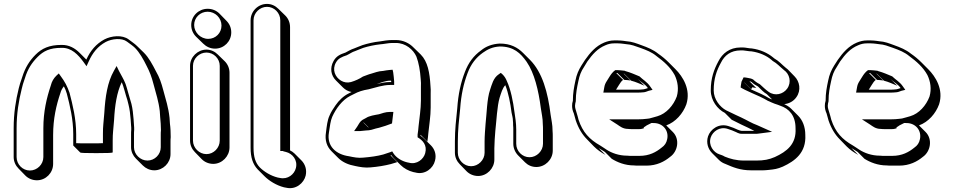

<svg xmlns="http://www.w3.org/2000/svg" viewBox="-20 -787 4885 983"><path d="M252 52V-96C252 -179 268 -248 289 -310C293 -325 299 -335 307 -345C313 -334 318 -322 322 -308C338 -246 355 -177 355 -100V-42L391 -6C393 -4 420 -3 473 -3C529 -3 557 -4 557 -7V-67C557 -108 560 -117 564 -172C568 -248 578 -313 603 -366C613 -346 624 -297 632 -275L638 -251C644 -228 647 -201 649 -175L651 -145C652 -137 652 -130 652 -124C651 -115 651 -106 651 -97V-33C651 -11 661 10 676 25L711 60C726 75 747 85 770 85C815 85 853 47 853 2V-62C853 -69 853 -76 854 -85C854 -107 853 -133 850 -154L848 -184C842 -239 829 -276 816 -325C806 -363 796 -392 779 -421C761 -456 742 -492 717 -517L681 -552C670 -563 653 -574 639 -585C606 -610 550 -604 514 -585C472 -562 443 -528 422 -482L388 -516C364 -540 334 -558 294 -557C232 -557 194 -539 162 -507C131 -476 109 -441 94 -393L89 -378C85 -368 81 -354 76 -335C61 -274 50 -208 50 -131V17C50 40 60 61 75 76L110 112C125 127 146 136 169 136C215 136 252 98 252 52ZM667 -123V-124C667 -130 667 -138 666 -146L664 -176C662 -202 659 -231 653 -255L646 -279C641 -293 630 -338 623 -357C613 -383 600 -402 589 -424L577 -449L563 -424C530 -366 519 -292 514 -208C510 -154 507 -144 507 -102V-54C494 -53 471 -53 438 -53C405 -53 382 -53 370 -54V-100C370 -179 352 -250 336 -312C324 -346 312 -369 291 -397L281 -411L268 -399C255 -386 245 -370 240 -349C219 -286 202 -216 202 -131V17C202 55 170 86 133 86C96 86 65 55 65 17V-131C65 -206 76 -271 91 -331C96 -350 99 -364 103 -373L108 -388C122 -434 143 -466 173 -496C202 -525 234 -542 294 -542C346 -544 380 -507 408 -469L423 -448L434 -472C454 -517 481 -550 521 -572C553 -589 604 -594 630 -574C645 -563 662 -551 671 -542C694 -519 714 -484 731 -449C746 -420 756 -395 766 -356C779 -306 792 -270 798 -218L800 -188C802 -168 804 -142 804 -121C803 -111 803 -104 803 -97V-33C803 4 772 35 735 35C698 35 666 3 666 -33V-97C666 -105 666 -114 667 -123Z M959 -659C959 -636 968 -615 984 -599L1020 -564C1036 -548 1057 -538 1081 -538C1127 -538 1164 -575 1164 -621C1164 -645 1155 -665 1139 -681L1104 -717C1088 -733 1067 -742 1043 -742C997 -742 959 -705 959 -659ZM953 -450V-67C953 -44 963 -23 978 -8L1013 28C1028 43 1049 52 1072 52C1117 52 1155 13 1155 -32V-415C1155 -437 1146 -458 1131 -473L1095 -508C1080 -523 1060 -533 1037 -533C992 -533 953 -495 953 -450ZM968 -450C968 -487 1000 -518 1037 -518C1074 -518 1105 -487 1105 -450V-67C1105 -30 1074 2 1037 2C1000 2 968 -30 968 -67ZM974 -659C974 -697 1005 -727 1043 -727C1082 -727 1114 -695 1114 -656C1114 -618 1084 -588 1046 -588C1007 -588 974 -621 974 -659Z M1263 -683V-31C1263 19 1274 53 1299 80L1334 115C1358 139 1395 162 1434 172L1445 174C1495 186 1536 150 1545 112C1552 81 1542 53 1523 34L1488 -1C1481 -8 1473 -13 1465 -17V-648C1465 -671 1456 -692 1441 -707L1405 -742C1390 -757 1370 -767 1347 -767C1301 -767 1263 -729 1263 -683ZM1278 -683C1278 -721 1310 -752 1347 -752C1384 -752 1415 -721 1415 -683V-14H1428C1431 -12 1429 -13 1432 -12L1444 -9C1477 -1 1505 32 1495 73C1487 106 1453 133 1413 124L1402 122C1366 113 1332 92 1310 70C1288 47 1278 17 1278 -31Z M1865 -135 1841 -159C1841 -160 1841 -160 1842 -160L1867 -135ZM1780 -316 1766 -309C1739 -296 1715 -273 1698 -248C1686 -230 1675 -215 1667 -195C1656 -172 1653 -141 1649 -110C1642 -68 1654 -36 1677 -13L1712 22C1734 44 1765 57 1799 63C1822 68 1850 73 1877 70C1914 67 1950 61 1981 53L2014 43L1979 8C1980 8 1982 8 1983 7C1987 12 1991 18 1996 23L2031 58C2048 75 2072 88 2096 94L2106 96C2156 110 2198 74 2207 36C2216 3 2204 -25 2186 -43L2150 -78C2145 -83 2139 -88 2133 -92V-97L2168 -62C2169 -69 2170 -76 2171 -84L2173 -105C2177 -146 2185 -191 2185 -237V-310C2186 -322 2185 -334 2184 -347C2180 -415 2170 -472 2134 -508L2098 -543C2076 -566 2044 -582 2007 -582H1988C1967 -582 1943 -578 1925 -575C1895 -572 1861 -564 1836 -556C1821 -551 1807 -544 1793 -539C1777 -534 1764 -526 1749 -518C1722 -509 1702 -500 1688 -475C1667 -438 1675 -400 1700 -375L1736 -339C1748 -327 1763 -319 1780 -316ZM1908 -356C1927 -363 1953 -374 1978 -374H1982C1982 -372 1983 -371 1983 -369V-367H1977C1953 -367 1930 -362 1908 -356ZM1977 -429C1962 -428 1955 -426 1942 -424C1916 -423 1896 -414 1881 -410C1865 -406 1853 -400 1838 -395C1822 -384 1798 -373 1777 -367C1759 -362 1741 -365 1726 -374C1696 -392 1679 -430 1700 -467C1712 -488 1728 -495 1755 -504C1772 -512 1783 -521 1797 -525C1814 -531 1827 -538 1840 -542C1865 -550 1898 -557 1926 -560C1944 -561 1969 -567 1988 -567H2007C2057 -567 2096 -533 2112 -497C2124 -465 2131 -426 2134 -381C2135 -368 2136 -356 2135 -345V-272C2135 -228 2127 -182 2123 -141L2121 -120C2120 -112 2119 -105 2118 -98V-84C2144 -69 2168 -44 2157 -3C2149 28 2114 57 2074 46L2064 44C2035 37 2009 20 1995 -1L1988 -12L1978 -8L1942 4C1913 12 1877 17 1840 20C1815 23 1790 18 1767 13C1701 4 1652 -38 1664 -108C1669 -140 1672 -169 1681 -189C1700 -231 1732 -275 1773 -296L1791 -305C1815 -318 1837 -325 1868 -330C1904 -339 1940 -352 1977 -352H1998V-370C1996 -387 1996 -401 1993 -417L1990 -430ZM1828 -167C1819 -158 1814 -146 1809 -139L1793 -116H1824C1834 -117 1846 -118 1854 -119C1874 -119 1892 -125 1904 -129L1921 -133C1942 -139 1965 -146 1987 -155C1989 -168 1990 -184 1992 -197L1994 -214H1977C1952 -214 1935 -206 1920 -202C1898 -198 1870 -194 1854 -183L1837 -174Z M2428 114C2473 114 2511 75 2511 30V-28C2511 -54 2514 -92 2516 -117C2522 -169 2525 -243 2538 -287C2546 -311 2552 -335 2567 -351C2583 -311 2593 -259 2599 -211C2602 -195 2606 -183 2606 -169C2607 -163 2607 -155 2607 -146C2608 -137 2608 -130 2608 -123V-51C2608 -28 2618 -6 2633 9L2668 44C2683 59 2703 68 2726 68C2771 68 2810 30 2810 -16V-88C2810 -97 2810 -106 2809 -117C2809 -151 2803 -170 2799 -200C2785 -314 2757 -417 2693 -481L2658 -516C2630 -544 2594 -564 2539 -564C2499 -562 2467 -549 2443 -529C2405 -502 2378 -466 2360 -418C2339 -364 2326 -305 2321 -232C2315 -175 2309 -122 2309 -63V-5C2309 18 2319 39 2334 54L2369 90C2384 105 2405 114 2428 114ZM2760 -123V-51C2760 -14 2728 18 2691 18C2654 18 2623 -13 2623 -51V-123C2623 -156 2618 -188 2614 -213C2607 -268 2595 -329 2575 -372C2569 -387 2562 -397 2553 -406L2544 -414L2534 -407C2505 -388 2498 -353 2489 -327C2473 -281 2472 -205 2466 -153C2464 -127 2461 -90 2461 -63V-5C2461 32 2429 64 2392 64C2355 64 2324 32 2324 -5V-63C2324 -121 2330 -173 2336 -231C2341 -303 2354 -360 2374 -413C2391 -459 2417 -492 2452 -517C2476 -534 2501 -547 2539 -549C2610 -549 2645 -515 2676 -471C2716 -413 2737 -325 2749 -233C2753 -202 2759 -184 2759 -152C2760 -142 2760 -131 2760 -123Z M3173 -410C3174 -410 3175 -410 3176 -409L3211 -374C3235 -368 3258 -357 3280 -348L3245 -383C3262 -366 3284 -356 3297 -336C3287 -333 3278 -329 3267 -329C3260 -328 3253 -328 3245 -328H3134L3149 -352C3154 -360 3162 -373 3170 -378L3135 -413H3141L3176 -378C3186 -378 3198 -376 3208 -375ZM3391 -145C3439 -162 3477 -206 3494 -253C3518 -329 3476 -395 3438 -433L3403 -468C3387 -484 3369 -499 3350 -512C3324 -533 3296 -544 3263 -556C3238 -565 3217 -574 3186 -576L3172 -578C3163 -579 3153 -580 3144 -580H3124C3107 -580 3090 -576 3073 -569C3030 -551 3001 -517 2975 -480L2957 -452C2942 -428 2932 -405 2926 -374C2919 -341 2913 -311 2913 -271C2910 -262 2909 -254 2909 -245C2909 -232 2912 -219 2918 -206C2922 -193 2925 -182 2928 -170C2942 -129 2961 -98 2986 -73L3021 -37C3038 -20 3057 -7 3080 6L3045 -29L3063 -18C3068 -15 3072 -12 3077 -9L3112 26C3141 44 3180 60 3226 60C3235 61 3242 61 3247 61H3289C3343 61 3382 40 3411 16C3450 -11 3462 -74 3425 -111ZM3176 -425C3162 -426 3155 -428 3141 -428H3130C3117 -419 3107 -405 3101 -395L3086 -371C3079 -360 3076 -352 3074 -341L3069 -313H3245C3253 -313 3262 -313 3268 -314C3283 -314 3292 -319 3301 -322L3321 -327L3309 -344C3293 -368 3271 -379 3254 -396C3232 -405 3208 -416 3182 -423C3177 -426 3176 -425 3176 -425ZM3293 -179C3278 -177 3262 -176 3245 -176H3099L3141 -149C3153 -141 3169 -127 3195 -127C3203 -126 3208 -126 3212 -126H3253C3257 -126 3260 -126 3264 -127L3276 -130V-135C3282 -139 3286 -141 3291 -145L3380 -190ZM3192 10H3191C3148 10 3111 -4 3085 -21C3079 -25 3075 -28 3070 -31L3053 -42C2998 -73 2963 -110 2942 -174C2939 -187 2936 -197 2932 -210C2929 -222 2924 -232 2924 -245C2924 -253 2926 -261 2928 -269V-271C2928 -310 2934 -338 2941 -371C2947 -401 2955 -422 2970 -444L2987 -472C3013 -509 3040 -539 3079 -555C3094 -562 3109 -565 3124 -565H3144C3153 -565 3161 -564 3170 -563L3185 -561C3214 -559 3232 -551 3258 -542C3291 -530 3317 -520 3341 -500C3379 -472 3412 -443 3434 -403C3450 -370 3456 -331 3445 -293C3428 -247 3391 -205 3346 -192L3325 -186L3225 -159L3329 -157C3374 -156 3405 -119 3396 -75C3392 -55 3383 -42 3367 -31C3339 -8 3304 11 3254 11H3212C3207 11 3200 11 3192 10Z M3784 -544H3772C3715 -544 3678 -513 3658 -473C3636 -432 3619 -388 3619 -324C3619 -273 3653 -228 3691 -209L3726 -174L3776 -149C3798 -139 3821 -128 3842 -117H3777C3772 -117 3765 -120 3760 -122C3759 -122 3758 -122 3757 -123C3743 -130 3726 -136 3711 -141C3660 -158 3617 -125 3605 -89C3594 -55 3606 -23 3626 -3L3661 32C3671 42 3682 48 3693 52C3732 69 3769 85 3825 85H3887C3896 85 3905 84 3915 83C3945 80 3960 78 3988 66C4051 37 4108 -6 4103 -96C4103 -138 4089 -172 4066 -195L4031 -230C4021 -240 4008 -248 3995 -254C4020 -256 4043 -269 4057 -289C4083 -325 4074 -370 4048 -396L4013 -432C4010 -435 4007 -437 4003 -440C3982 -457 3969 -474 3944 -488C3941 -490 3939 -492 3938 -493C3910 -516 3873 -533 3829 -539C3816 -539 3796 -544 3784 -544ZM3826 -329 3791 -364V-365L3826 -330L3831 -340C3839 -339 3844 -338 3852 -336L3817 -371C3821 -371 3825 -368 3828 -367C3837 -358 3848 -351 3861 -344C3875 -330 3890 -314 3906 -305L3933 -278L3918 -284C3893 -299 3866 -312 3837 -324ZM3784 -529C3792 -529 3813 -524 3828 -524C3869 -518 3904 -502 3928 -482C3931 -479 3933 -477 3936 -475C3959 -462 3971 -447 3994 -428C4022 -409 4034 -366 4010 -333C3990 -305 3948 -293 3915 -317C3901 -327 3885 -342 3870 -356C3856 -363 3845 -371 3836 -380C3832 -381 3828 -385 3819 -386C3813 -387 3806 -389 3798 -390L3787 -391L3776 -368V-367C3775 -363 3775 -361 3775 -361C3774 -356 3774 -353 3773 -349L3772 -339L3781 -334C3789 -330 3797 -325 3805 -322L3831 -310C3859 -298 3886 -286 3911 -271C3917 -268 3924 -266 3929 -263L3946 -256L3961 -251C3967 -249 3970 -248 3974 -246C4020 -231 4053 -195 4053 -131V-130C4058 -49 4008 -11 3947 17C3917 30 3891 35 3852 35H3790C3749 35 3718 26 3691 15C3678 7 3670 6 3663 3C3634 -6 3605 -43 3619 -84C3629 -113 3664 -141 3706 -127C3721 -122 3736 -117 3750 -110C3757 -106 3756 -107 3756 -107C3763 -104 3768 -102 3777 -102H3849C3854 -102 3859 -102 3864 -103L3933 -112L3857 -146C3829 -156 3804 -172 3774 -186C3765 -190 3756 -194 3748 -198L3698 -222C3666 -239 3634 -279 3634 -324C3634 -385 3649 -426 3671 -466C3689 -503 3721 -529 3772 -529Z M4467 -410C4468 -410 4469 -410 4470 -409L4505 -374C4529 -368 4552 -357 4574 -348L4539 -383C4556 -366 4578 -356 4591 -336C4581 -333 4572 -329 4561 -329C4554 -328 4547 -328 4539 -328H4428L4443 -352C4448 -360 4456 -373 4464 -378L4429 -413H4435L4470 -378C4480 -378 4492 -376 4502 -375ZM4685 -145C4733 -162 4771 -206 4788 -253C4812 -329 4770 -395 4732 -433L4697 -468C4681 -484 4663 -499 4644 -512C4618 -533 4590 -544 4557 -556C4532 -565 4511 -574 4480 -576L4466 -578C4457 -579 4447 -580 4438 -580H4418C4401 -580 4384 -576 4367 -569C4324 -551 4295 -517 4269 -480L4251 -452C4236 -428 4226 -405 4220 -374C4213 -341 4207 -311 4207 -271C4204 -262 4203 -254 4203 -245C4203 -232 4206 -219 4212 -206C4216 -193 4219 -182 4222 -170C4236 -129 4255 -98 4280 -73L4315 -37C4332 -20 4351 -7 4374 6L4339 -29L4357 -18C4362 -15 4366 -12 4371 -9L4406 26C4435 44 4474 60 4520 60C4529 61 4536 61 4541 61H4583C4637 61 4676 40 4705 16C4744 -11 4756 -74 4719 -111ZM4470 -425C4456 -426 4449 -428 4435 -428H4424C4411 -419 4401 -405 4395 -395L4380 -371C4373 -360 4370 -352 4368 -341L4363 -313H4539C4547 -313 4556 -313 4562 -314C4577 -314 4586 -319 4595 -322L4615 -327L4603 -344C4587 -368 4565 -379 4548 -396C4526 -405 4502 -416 4476 -423C4471 -426 4470 -425 4470 -425ZM4587 -179C4572 -177 4556 -176 4539 -176H4393L4435 -149C4447 -141 4463 -127 4489 -127C4497 -126 4502 -126 4506 -126H4547C4551 -126 4554 -126 4558 -127L4570 -130V-135C4576 -139 4580 -141 4585 -145L4674 -190ZM4486 10H4485C4442 10 4405 -4 4379 -21C4373 -25 4369 -28 4364 -31L4347 -42C4292 -73 4257 -110 4236 -174C4233 -187 4230 -197 4226 -210C4223 -222 4218 -232 4218 -245C4218 -253 4220 -261 4222 -269V-271C4222 -310 4228 -338 4235 -371C4241 -401 4249 -422 4264 -444L4281 -472C4307 -509 4334 -539 4373 -555C4388 -562 4403 -565 4418 -565H4438C4447 -565 4455 -564 4464 -563L4479 -561C4508 -559 4526 -551 4552 -542C4585 -530 4611 -520 4635 -500C4673 -472 4706 -443 4728 -403C4744 -370 4750 -331 4739 -293C4722 -247 4685 -205 4640 -192L4619 -186L4519 -159L4623 -157C4668 -156 4699 -119 4690 -75C4686 -55 4677 -42 4661 -31C4633 -8 4598 11 4548 11H4506C4501 11 4494 11 4486 10Z"/></svg>

Font: Blanket
Style: Poster
Weight: 900
Foundry: Cannot Into Space Fonts
Version: Version 0.9